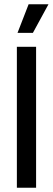

<svg xmlns="http://www.w3.org/2000/svg" viewBox="-20 -879 249 899"><path d="M59 0V-660H149V0ZM134 -725H62L114 -859H207Z"/></svg>

Font: Bricolage Grotesque 36pt Condensed
Style: Regular
Weight: 400
Width: 3
Designer: Mathieu Triay
Foundry: Atelier Triay
Version: Version 1.001;gftools[0.9.33.dev8+g029e19f]